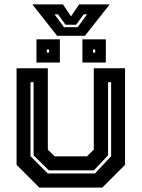

<svg xmlns="http://www.w3.org/2000/svg" viewBox="-20 -849 641 869"><path d="M158 0 55 -103V-540H196.5V-172L227 -141.5H374L404.5 -172V-540H546V-103L443 0ZM196 -64H410L483 -142V-477H469V-146L405 -78H201L132 -146V-477H118V-142ZM353 -566V-671H459V-566ZM145 -566V-671H251V-566ZM192 -611H202V-625H192ZM401 -611H411V-625H401ZM238.5 -687 126.5 -829H265L301.5 -775L338 -829H476.5L364.5 -687ZM269.5 -726H331.5L374 -784H358.5L324.5 -737H276.5L242.5 -784H227Z"/></svg>

Font: Tourney
Style: Bold
Weight: 700
Designer: Tyler Finck
Foundry: Etcetera Type Co
Version: Version 1.015